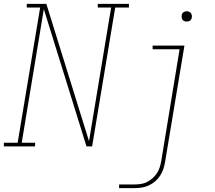

<svg xmlns="http://www.w3.org/2000/svg" viewBox="-38 -755 1108 990"><path d="M-18 0V-19H53L169 -716H100V-735H201L421 -27L535 -716H466V-735H627V-716H556L437 0H408L188 -708L74 -19H143V0ZM576 215V196H657Q673 196 689 193.5Q705 191 720 183.5Q735 176 748 164.5Q761 153 770.5 139Q780 125 785 109.5Q790 94 793 78L888 -501H749V-520H913L813 81Q810 99 804 117Q798 135 787.5 151Q777 167 762 180Q747 193 729.5 201Q712 209 693.5 212Q675 215 657 215ZM925 -644Q918 -644 912.5 -646Q907 -648 903.5 -653Q900 -658 899 -664Q898 -670 899 -676Q899 -681 901.5 -685Q904 -689 907.5 -691.5Q911 -694 915.5 -695.5Q920 -697 925 -697Q931 -697 937 -694.5Q943 -692 946.5 -687Q950 -682 951 -676Q952 -670 951 -664Q950 -659 947.5 -655Q945 -651 941.5 -648.5Q938 -646 933.5 -645Q929 -644 925 -644Z"/></svg>

Font: Iosevka Etoile Thin Oblique
Style: Regular
Weight: 100
Italic angle: -9°
Designer: Belleve Invis
Foundry: Belleve Invis
Version: Version 15.5.2; ttfautohint (v1.8.4)